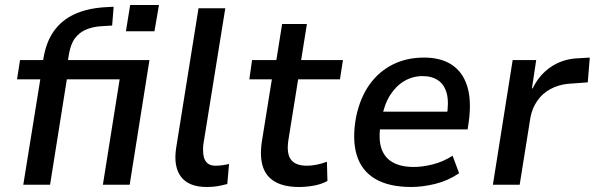

<svg xmlns="http://www.w3.org/2000/svg" viewBox="-20 -738 2376 767"><path d="M73 0 141 -421H48L60 -498H182L147 -467L153 -502Q164 -570 195 -613.5Q226 -657 276 -680.5Q326 -704 396 -709L434 -711L428 -636L381 -633Q352 -631 325.5 -620.5Q299 -610 280.5 -586.5Q262 -563 255 -519L248 -476L229 -498H577L498 0H391L458 -421H247L180 0ZM483 -613 500 -718H615L597 -613Z M806 9Q734 9 703 -32Q672 -73 684 -149L773 -705H880L792 -159Q790 -136 793 -117Q796 -98 807.5 -87Q819 -76 841 -76Q855 -76 869 -78Q883 -80 895 -83L888 -3Q866 3 847.5 6Q829 9 806 9Z M1174 9Q1117 9 1080.5 -11Q1044 -31 1030.5 -71Q1017 -111 1026 -172L1066 -421H976L987 -498H1084L1107 -642H1206L1183 -498H1350L1338 -421H1171L1132 -178Q1124 -124 1142.5 -100Q1161 -76 1206 -76Q1226 -76 1247 -80.5Q1268 -85 1286 -92L1288 -15Q1264 -2 1234 3.5Q1204 9 1174 9Z M1623 9Q1533 9 1478 -24Q1423 -57 1404.5 -120.5Q1386 -184 1403 -273Q1419 -348 1456 -400Q1493 -452 1548.5 -480Q1604 -508 1674 -508Q1741 -508 1784.5 -479.5Q1828 -451 1846 -395Q1864 -339 1853 -254L1848 -221H1479L1490 -292H1784L1764 -270Q1774 -328 1765 -363.5Q1756 -399 1731 -416.5Q1706 -434 1668 -434Q1629 -434 1595.5 -414.5Q1562 -395 1538.5 -358Q1515 -321 1505 -266L1501 -244Q1491 -185 1503 -147Q1515 -109 1548 -90Q1581 -71 1633 -71Q1668 -71 1709.5 -81.5Q1751 -92 1788 -116L1814 -46Q1770 -16 1719 -3.5Q1668 9 1623 9Z M1949 0 2028 -498H2122L2105 -385H2108Q2134 -439 2180.5 -470.5Q2227 -502 2286 -505L2336 -508L2328 -409L2247 -403Q2210 -399 2178.5 -382Q2147 -365 2126.5 -335.5Q2106 -306 2099 -269L2056 0Z"/></svg>

Font: Nunito Sans 7pt SemiCondensed SemiBold
Style: Italic
Weight: 600
Width: 4
Italic angle: -9°
Designer: Vernon Adams
Foundry: Vernon Adams
Version: Version 3.101;gftools[0.9.27]